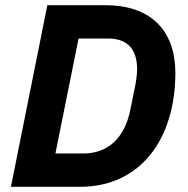

<svg xmlns="http://www.w3.org/2000/svg" viewBox="-20 -718 722 738"><path d="M22 0H288C524 0 654 -189 654 -437C654 -608 552 -698 386 -698H162ZM193 -128 282 -570H395C463 -570 507 -536 507 -452C507 -440 505 -415 500 -390L481 -296C458 -182 390 -128 300 -128Z"/></svg>

Font: LVC Sans
Style: Bold Italic
Weight: 700
Italic angle: -11.31°
Designer: Mike Abbink, Paul van der Laan, Pieter van Rosmalen
Foundry: Bold Monday
Version: Version 3.0